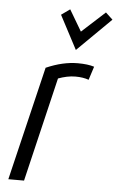

<svg xmlns="http://www.w3.org/2000/svg" viewBox="-54 -802 516 840"><g transform="rotate(5 204.0 -382.0)"><path d="M15 0 135 -500Q208 -532 274 -532Q318 -532 346 -523L327 -464Q302 -473 269 -473Q250 -473 231 -469Q212 -465 193 -458L84 0ZM260 -589 182 -737 220 -764 275 -671 377 -764 408 -735Z"/></g></svg>

Font: Ubuntu Sans Condensed
Style: Italic
Weight: 400
Width: 3
Italic angle: -13.5°
Designer: Dalton Maag Ltd
Foundry: Dalton Maag Ltd
Version: Version 1.006; ttfautohint (v1.8.4.7-5d5b)